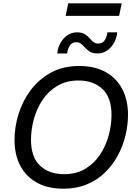

<svg xmlns="http://www.w3.org/2000/svg" viewBox="-20 -1132 824 1164"><path d="M68 -284Q68 -362 92.5 -441Q117 -520 166.5 -586Q216 -652 289.5 -692Q363 -732 460 -732Q554 -732 620 -695.5Q686 -659 721 -592.5Q756 -526 756 -436Q756 -374 740.5 -310Q725 -246 694 -188.5Q663 -131 616 -85.5Q569 -40 506 -14Q443 12 364 12Q270 12 204 -24.5Q138 -61 103 -127.5Q68 -194 68 -284ZM168 -284Q168 -179 223 -127.5Q278 -76 368 -76Q442 -76 496 -108Q550 -140 585.5 -193Q621 -246 638.5 -309.5Q656 -373 656 -436Q656 -541 601 -592.5Q546 -644 456 -644Q383 -644 328.5 -612Q274 -580 238.5 -527Q203 -474 185.5 -410.5Q168 -347 168 -284ZM327 -808Q331 -844 347.5 -873Q364 -902 389.5 -919Q415 -936 447 -936Q477 -936 495.5 -924Q514 -912 527 -896Q537 -884 548.5 -876Q560 -868 575 -868Q602 -868 615 -888.5Q628 -909 631 -936H691Q687 -900 670.5 -871Q654 -842 628.5 -825Q603 -808 571 -808Q541 -808 522.5 -820Q504 -832 491 -848Q481 -860 469.5 -868Q458 -876 443 -876Q416 -876 403 -855.5Q390 -835 387 -808ZM394 -1112H718L702 -1036H378Z"/></svg>

Font: Kufam
Style: Italic
Weight: 400
Italic angle: -11°
Designer: Artur Schmal
Foundry: Original Type
Version: Version 1.301; ttfautohint (v1.8.3)